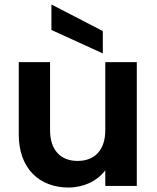

<svg xmlns="http://www.w3.org/2000/svg" viewBox="-20 -832 701 859"><path d="M64 -229C64 -79 156 7 286 7C354 7 415 -22 451 -70V0H592V-554H451V-249C451 -161 404 -112 327 -112C251 -112 204 -161 204 -249V-554H64ZM210 -698 440 -593V-693L210 -812Z"/></svg>

Font: Poppins SemiBold
Style: Regular
Weight: 600
Designer: Ninad Kale (Devanagari), Jonny Pinhorn (Latin)
Foundry: Indian Type Foundry
Version: 4.004